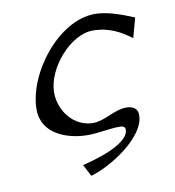

<svg xmlns="http://www.w3.org/2000/svg" viewBox="-74 -530 700 769"><g transform="rotate(-10 276.0 -146.0)"><path d="M66 -127C66 -27 169 9 251 9C296 9 339 -2 384 -2C396 -2 404 4 404 13C404 76 248 115 211 124L236 172C316 150 467 56 467 -35C467 -65 443 -73 420 -73C373 -73 327 -35 281 -35C202 -35 147 -107 147 -182C147 -280 251 -400 342 -400C409 -400 455 -373 497 -342L519 -422C469 -443 412 -464 362 -464C212 -464 66 -271 66 -127Z"/></g></svg>

Font: KpRoman
Style: SemiboldItalic
Weight: 600
Italic angle: -11°
Version: Version 0.66